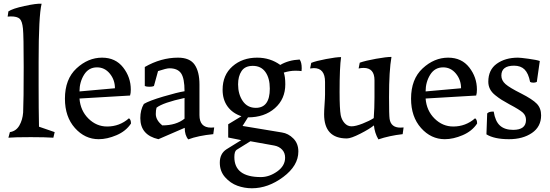

<svg xmlns="http://www.w3.org/2000/svg" viewBox="-20 -735 2945 1029"><path d="M189 -56 273 -27 266 3Q222 0 145 0Q57 0 25 3L33 -27Q66 -32 83.5 -62Q101 -92 104 -132Q107 -196 107 -376Q107 -543 103 -582Q99 -622 85.5 -634.5Q72 -647 38 -647Q27 -647 21 -646L25 -674Q47 -689 111.5 -703Q176 -717 203 -715Q187 -650 187 -405V-273Q187 -150 189 -56Z M682 -73Q655 -32 604.5 -10.5Q554 11 509 11Q435 11 381.5 -49Q328 -109 328 -206Q328 -311 390 -368.5Q452 -426 527 -426Q599 -426 640 -373.5Q681 -321 681 -255Q681 -235 677 -223L406 -207Q411 -142 454 -99.5Q497 -57 554 -57Q621 -57 671 -101Q682 -95 682 -73ZM406 -245 596 -262Q596 -307 568.5 -340.5Q541 -374 500 -374Q455 -374 430.5 -334.5Q406 -295 406 -245Z M969 -99V-210Q854 -185 819 -158Q815 -145 815 -124Q815 -91 850 -63Q924 -63 969 -99ZM888 -369Q872 -369 827 -354L805 -274Q797 -270 781 -270Q765 -270 756 -274V-376Q843 -426 934 -426Q997 -426 1023 -388.5Q1049 -351 1049 -282V-118Q1049 -51 1111 -51Q1120 -51 1128 -52L1123 -16Q1042 -8 989 12Q970 -10 970 -50L829 11Q732 -11 732 -102Q732 -146 751 -178Q779 -195 855 -217.5Q931 -240 969 -246Q969 -315 950.5 -342Q932 -369 888 -369Z M1358 -426Q1428 -426 1482 -387Q1526 -413 1586 -416Q1597 -401 1597 -369Q1597 -358 1596 -354Q1583 -356 1563 -356Q1534 -356 1501 -346Q1509 -324 1509 -283Q1509 -204 1453 -155Q1397 -106 1309 -106L1280 -60L1491 -25Q1525 -20 1552 7Q1579 34 1579 77Q1579 153 1498 213.5Q1417 274 1330 274Q1290 274 1252.5 260.5Q1215 247 1186.5 215Q1158 183 1158 137Q1158 88 1194 65L1273 16L1203 2V-69L1274 -112Q1226 -128 1199.5 -164.5Q1173 -201 1173 -254Q1173 -333 1226 -379.5Q1279 -426 1358 -426ZM1335 -382Q1293 -382 1274.5 -354Q1256 -326 1256 -283Q1256 -230 1281 -193.5Q1306 -157 1351 -157Q1426 -157 1426 -260Q1426 -316 1402.5 -349Q1379 -382 1335 -382ZM1378 214Q1423 214 1465.5 184Q1508 154 1508 110Q1508 84 1492 67Q1476 50 1450 45L1322 22L1248 68Q1236 76 1236 107Q1236 214 1378 214Z M1839 7Q1717 7 1717 -123Q1717 -141 1719.5 -176.5Q1722 -212 1722 -229V-296Q1722 -370 1662 -370Q1654 -370 1642 -368L1648 -398Q1672 -408 1727 -418.5Q1782 -429 1808 -429Q1800 -376 1800 -242Q1800 -151 1806 -118Q1811 -93 1826.5 -75.5Q1842 -58 1864 -58Q1886 -58 1923 -72.5Q1960 -87 1983 -102Q1987 -157 1987 -212V-305Q1987 -371 1929 -371Q1916 -371 1902 -368L1908 -399Q1939 -410 1995 -420Q2051 -430 2078 -430Q2065 -356 2065 -215Q2065 -117 2068 -98Q2075 -51 2126 -51Q2136 -51 2143 -52L2138 -16Q2067 -8 2008 12Q1988 -22 1984 -63Q1961 -44 1911 -18.5Q1861 7 1839 7Z M2537 -73Q2510 -32 2459.5 -10.5Q2409 11 2364 11Q2290 11 2236.5 -49Q2183 -109 2183 -206Q2183 -311 2245 -368.5Q2307 -426 2382 -426Q2454 -426 2495 -373.5Q2536 -321 2536 -255Q2536 -235 2532 -223L2261 -207Q2266 -142 2309 -99.5Q2352 -57 2409 -57Q2476 -57 2526 -101Q2537 -95 2537 -73ZM2261 -245 2451 -262Q2451 -307 2423.5 -340.5Q2396 -374 2355 -374Q2310 -374 2285.5 -334.5Q2261 -295 2261 -245Z M2873 -408 2857 -296Q2849 -292 2839 -292Q2827 -292 2821 -296Q2812 -342 2791.5 -362.5Q2771 -383 2735 -383Q2667 -383 2667 -330Q2667 -304 2689 -284.5Q2711 -265 2773 -234Q2834 -203 2857 -179Q2880 -155 2880 -117Q2880 -56 2831 -22.5Q2782 11 2708 11Q2629 11 2587 -15L2591 -127Q2600 -137 2622 -137H2626Q2634 -85 2659.5 -62Q2685 -39 2730 -39Q2799 -39 2799 -92Q2799 -116 2782 -131.5Q2765 -147 2710 -176Q2683 -191 2668.5 -200Q2654 -209 2634.5 -224.5Q2615 -240 2606 -258Q2597 -276 2597 -297Q2597 -361 2642.5 -393.5Q2688 -426 2756 -426Q2769 -426 2813 -420Q2857 -414 2873 -408Z"/></svg>

Font: Darwin Serif Regular ALPHA
Style: Regular
Weight: 400
Designer: Emily de Oliveira Santos
Version: Version 0.1